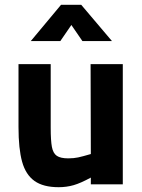

<svg xmlns="http://www.w3.org/2000/svg" viewBox="-20 -767 593 799"><path d="M491 -500V0H358V-28Q316 -5 286.5 3.5Q257 12 224 12Q160 12 123.5 -14Q87 -40 72 -94Q57 -148 57 -238V-500H191V-236Q191 -182 196 -155.5Q201 -129 216.5 -118.5Q232 -108 264 -108Q287 -108 305.5 -112Q324 -116 358 -126L357 -500ZM323 -596 277 -663 231 -596H108L234 -747H318L446 -596Z"/></svg>

Font: Cairo
Style: Bold
Weight: 700
Designer: Mohamed Gaber
Foundry: Kief Type Foundry
Version: Version 2.100